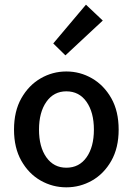

<svg xmlns="http://www.w3.org/2000/svg" viewBox="-20 -791 569 822"><path d="M264 11Q205 11 154 -18Q103 -47 71.5 -102.5Q40 -158 40 -236Q40 -315 71.5 -370.5Q103 -426 154 -455.5Q205 -485 264 -485Q323 -485 374 -455.5Q425 -426 456.5 -370.5Q488 -315 488 -236Q488 -158 456.5 -102.5Q425 -47 374 -18Q323 11 264 11ZM264 -73Q319 -73 350.5 -117.5Q382 -162 382 -236Q382 -310 350.5 -355Q319 -400 264 -400Q210 -400 178.5 -355Q147 -310 147 -236Q147 -162 178.5 -117.5Q210 -73 264 -73ZM260 -554 208 -605 348 -771 420 -703Z"/></svg>

Font: Narnoor Medium
Style: Regular
Weight: 500
Designer: S. Sridhar Murthy
Foundry: SIL International
Version: Version 3.000